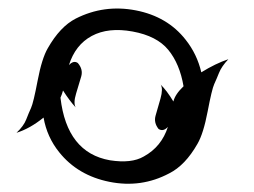

<svg xmlns="http://www.w3.org/2000/svg" viewBox="-20 -434 600 454"><path d="M377 -134Q366 -122 355 -129Q343 -144 348 -161Q353 -178 359.5 -201Q366 -224 360 -234Q375 -219 390 -194Q394 -211 414 -230Q405 -283 378 -316Q351 -349 293.5 -359.5Q236 -370 197 -349Q158 -328 143 -280Q154 -292 164 -285Q177 -270 172 -253Q167 -236 160 -213Q153 -190 159 -180Q145 -195 129 -220Q127 -212 123 -203Q138 -73 240 -55Q291 -47 320 -64Q362 -87 377 -134ZM159 -390Q226 -424 301 -409.5Q376 -395 419 -340Q446 -306 456 -263Q490 -284 520 -294Q504 -277 498 -262Q492 -247 486.5 -235Q481 -223 471 -170.5Q461 -118 447 -94Q418 -43 380 -24Q314 11 239 -4Q164 -19 120 -74Q91 -110 83 -156Q51 -130 19 -120Q36 -136 42 -151.5Q48 -167 53.5 -179Q59 -191 69 -243.5Q79 -296 93 -320Q122 -371 159 -390Z"/></svg>

Font: SOV_mook
Style: Book
Weight: 400
Version: Version 1.00